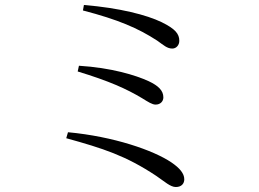

<svg xmlns="http://www.w3.org/2000/svg" viewBox="-20 -739 1040 771"><path d="M700 -575C700 -603 684 -623 629 -650C569 -679 461 -707 317 -719L313 -697C455 -660 534 -626 611 -576C638 -557 651 -544 672 -544C688 -544 700 -558 700 -575ZM297 -475 292 -452C420 -413 488 -382 550 -345C576 -329 591 -319 605 -319C624 -319 636 -332 636 -348C636 -376 615 -395 577 -413C525 -437 427 -467 297 -475ZM253 -208 246 -184C394 -143 485 -114 607 -33C641 -10 664 12 686 12C710 12 720 -3 720 -19C720 -42 702 -64 668 -87C597 -135 437 -191 253 -208Z"/></svg>

Font: Harano Aji Mincho KR
Style: Regular
Weight: 400
Foundry: Masamichi Hosoda
Version: HaranoAjiMinchoKR-Regular version 20230610;ttx 4.39.4